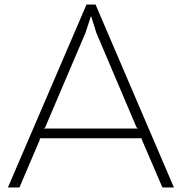

<svg xmlns="http://www.w3.org/2000/svg" viewBox="-20 -830 805 850"><path d="M750 0H699L607 -214L609 -218H155L157 -213L66 0H15L363 -810H403ZM590 -261 584 -267 406 -686 384 -757H382L359 -686L180 -266L174 -261Z"/></svg>

Font: TypoPRO Sinkin Sans
Style: 200 X Light
Weight: 200
Designer: Keith Bates
Foundry: K-Type
Version: Sinkin Sans (version 1.0)  by Keith Bates   •   © 2014   www